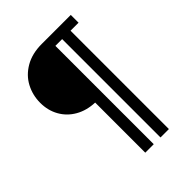

<svg xmlns="http://www.w3.org/2000/svg" viewBox="-229 -835 1031 1031"><g transform="rotate(-45 286.0 -320.0)"><path d="M437.2 -663.9V83H373.5V-663.9H322.2V83H257.9V-297.5Q195.2 -299.9 147.7 -327.2Q100.2 -354.4 74.2 -400.8Q48.1 -447.2 48.1 -505.1Q48.1 -563.4 74.5 -613.2Q100.8 -662.9 152.8 -692.9Q204.7 -723 277.9 -723H498.1V-663.9Z"/></g></svg>

Font: Public Sans VF
Style: Regular
Weight: 400
Designer: Pablo Impallari, Rodrigo Fuenzalida (Modified by Dan O. Williams and USWDS)
Version: Version 1.003